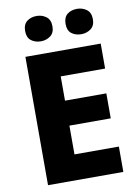

<svg xmlns="http://www.w3.org/2000/svg" viewBox="-99 -988 748 1052"><g transform="rotate(-10 275.0 -462.0)"><path d="M500 0H81V-714H500V-575H253V-440H483V-301H253V-141H500ZM104 -853Q104 -890 126 -907Q148 -924 180 -924Q210 -924 233 -907Q256 -890 256 -853Q256 -817 233 -800Q210 -783 180 -783Q148 -783 126 -800Q104 -817 104 -853ZM329 -853Q329 -890 350.5 -907Q372 -924 405 -924Q435 -924 458 -907Q481 -890 481 -853Q481 -817 458 -800Q435 -783 405 -783Q372 -783 350.5 -800Q329 -817 329 -853Z"/></g></svg>

Font: Noto Sans Canadian Aboriginal ExtraBold
Style: Regular
Weight: 800
Designer: Monotype Design Team, Typotheque's Kevin King
Foundry: Monotype Imaging Inc.
Version: Version 2.004; ttfautohint (v1.8.4.7-5d5b)